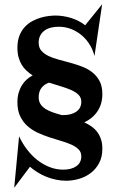

<svg xmlns="http://www.w3.org/2000/svg" viewBox="-20 -810 549 904"><path d="M62 -328.1Q62 -353.5 67.9 -373.5Q73.7 -393.6 83.5 -409.2Q93.3 -424.8 106.2 -436Q119.1 -447.3 133.8 -455.1Q118.2 -464.8 105 -477.1Q91.8 -489.3 82.3 -504.9Q72.8 -520.5 67.4 -540.3Q62 -560.1 62 -585Q62 -618.7 71.8 -642.8Q81.5 -667 97.4 -683.8Q113.3 -700.7 133.3 -711.2Q153.3 -721.7 173.3 -727.3Q193.4 -732.9 211.4 -734.9Q229.5 -736.8 242.2 -736.8Q260.3 -736.8 279.5 -733.6Q298.8 -730.5 316.9 -724.6Q335 -718.8 351.3 -710.2Q367.7 -701.7 380.9 -690.9L460.9 -790L424.8 -545.9Q418.9 -571.3 404.5 -596.2Q390.1 -621.1 368.4 -640.6Q346.7 -660.2 318.1 -672.1Q289.6 -684.1 255.9 -684.1Q237.3 -684.1 220.2 -679.9Q203.1 -675.8 190.2 -666.5Q177.2 -657.2 169.7 -643.1Q162.1 -628.9 162.1 -608.9Q162.1 -585.4 175 -570.8Q188 -556.2 209 -546.1Q230 -536.1 256.8 -529.1Q283.7 -522 312 -514.2Q340.3 -506.3 367.2 -496.1Q394 -485.8 415 -469.2Q436 -452.6 449 -428Q461.9 -403.3 461.9 -367.2Q461.9 -341.3 455.3 -320.6Q448.7 -299.8 437 -283.2Q425.3 -266.6 409.9 -254.4Q394.5 -242.2 377 -233.9Q395 -225.6 410.4 -214.8Q425.8 -204.1 437.3 -189.2Q448.7 -174.3 455.3 -154.8Q461.9 -135.3 461.9 -109.9Q461.9 -69.3 446 -40.8Q430.2 -12.2 405.3 6.1Q380.4 24.4 350.1 32.7Q319.8 41 291 41Q267.6 41 244.1 36.1Q220.7 31.2 198.7 22.5Q176.8 13.7 157 1.5Q137.2 -10.7 121.1 -24.9L46.9 74.2L69.8 -168Q85.4 -134.8 107.4 -106Q129.4 -77.1 156.2 -56.2Q183.1 -35.2 213.9 -23.2Q244.6 -11.2 277.8 -11.2Q316.4 -11.2 339.6 -27.6Q362.8 -43.9 362.8 -74.2Q362.8 -93.8 349.9 -106.7Q336.9 -119.6 315.7 -129.2Q294.4 -138.7 267.6 -146.5Q240.7 -154.3 212.4 -163.6Q184.1 -172.9 157.2 -185.3Q130.4 -197.8 109.1 -216.8Q87.9 -235.8 75 -262.7Q62 -289.6 62 -328.1ZM162.1 -352.1Q162.1 -333 170.9 -319.6Q179.7 -306.2 194.6 -296.9Q209.5 -287.6 229.2 -280.8Q249 -273.9 271 -268.1H277.8Q316.4 -268.1 339.6 -284.4Q362.8 -300.8 362.8 -331.1Q362.8 -350.6 349.9 -363.5Q336.9 -376.5 315.4 -386Q293.9 -395.5 266.6 -403.6Q239.3 -411.6 210.9 -420.9Q189 -413.6 175.5 -396.5Q162.1 -379.4 162.1 -352.1Z"/></svg>

Font: Risque
Style: Regular
Weight: 400
Designer: Astigmatic (AOETI)
Foundry: Astigmatic (AOETI)
Version: Version 1.000